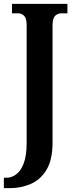

<svg xmlns="http://www.w3.org/2000/svg" viewBox="-35 -734 385 994"><path d="M-15 240V186H0Q25 186 48.5 169Q72 152 87.5 112.5Q103 73 103 5V-604Q103 -639 90 -652Q77 -665 60 -665H27V-714H314V-665H281Q264 -665 250.5 -652Q237 -639 237 -602V4Q237 94 205.5 145.5Q174 197 123.5 218.5Q73 240 17 240Z"/></svg>

Font: Noto Serif Thai ExtraCondensed
Style: Bold
Weight: 700
Width: 2
Designer: Monotype Design Team
Foundry: Monotype Imaging Inc.
Version: Version 2.002; ttfautohint (v1.8.4.7-5d5b)